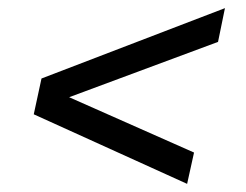

<svg xmlns="http://www.w3.org/2000/svg" viewBox="-20 -489 604 472"><path d="M440 -37 63 -208 82 -296 533 -469 516 -386 150 -250 457 -114Z"/></svg>

Font: Saira SemiExpanded Medium
Style: Italic
Weight: 500
Width: 6
Italic angle: -12°
Designer: Hector Gatti with collaboration of the Omnibus-Type team
Foundry: Omnibus-Type
Version: Version 1.101